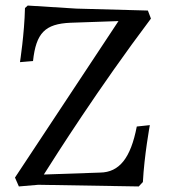

<svg xmlns="http://www.w3.org/2000/svg" viewBox="-20 -669 608 692"><path d="M48 3 118 -3 480 3 495 -13C500 -109 520 -218 520 -218L473 -213C451 -99 410 -48 341 -47L138 -40C181 -108 335 -351 524 -602L513 -631L255 -638L80 -649L70 -640C68 -548 52 -445 52 -445L99 -449C110 -550 142 -583 234 -587L407 -593L34 -29Z"/></svg>

Font: Alegreya SC
Style: Regular
Weight: 400
Designer: Juan Pablo del Peral
Foundry: Huerta Tipografica
Version: Version 2.007;PS 002.007;hotconv 1.0.88;makeotf.lib2.5.64775